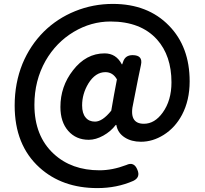

<svg xmlns="http://www.w3.org/2000/svg" viewBox="-20 -772 1047 982"><path d="M478 190Q298 190 182 85Q55 -30 55 -232Q55 -347 95 -446Q134 -540 204 -610Q273 -678 364.5 -715Q456 -752 557 -752Q736 -752 844 -641Q950 -533 950 -356Q950 -259 911 -185Q876 -119 817 -82Q761 -47 701 -47Q652 -47 618 -69Q582 -92 575 -133H572Q547 -100 508.5 -78.5Q470 -57 434 -57Q369 -57 329 -102.5Q289 -148 289 -225Q289 -330 353 -412Q420 -499 515 -499Q574 -499 603 -443H605L610 -457Q621 -490 658 -490Q712 -490 701 -440L686 -368L662 -246Q636 -139 716 -139Q771 -139 812 -196Q857 -258 857 -351Q857 -487 783 -570Q700 -662 545 -662Q446 -662 357 -609Q267 -555 213 -461Q156 -360 156 -236Q156 -76 255 15Q346 99 489 99Q555 99 626 72Q666 53 683 97Q699 135 662 153Q578 190 478 190ZM466 -150Q504 -150 549 -206L563 -286L578 -366Q557 -403 519 -403Q468 -403 432 -345Q400 -292 400 -233Q400 -192 418 -171Q435 -150 466 -150Z"/></svg>

Font: GenSenRounded2 TW B
Style: Regular
Weight: 700
Version: Version 2.000;PS 2;hotconv 16.6.51;makeotf.lib2.5.65220 DEVE